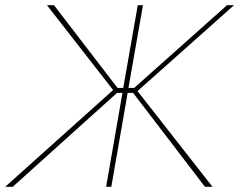

<svg xmlns="http://www.w3.org/2000/svg" viewBox="-61 -720 922 740"><path d="M-41 0H-12L390 -362H411L348 0H368L431 -362H452L729 0H758L469 -369L841 -700H814L456 -381H434L490 -700H470L414 -381H392L147 -700H120L375 -373Z"/></svg>

Font: Fixel Display 20240404 Thin
Style: Italic
Weight: 100
Italic angle: -10°
Designer: AlfaBravo + MacPaw
Foundry: Kyrylo Tkachov, Marchela Mozhyna, Serhii Makarenko, Maria Weinstein, Zakhar Kryvoshyya
Version: Version 1.211;Glyphs 3.2 (3225)